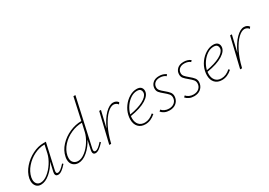

<svg xmlns="http://www.w3.org/2000/svg" viewBox="8 -1488 3176 2270"><g transform="rotate(-30 1596.0 -353.5)"><path d="M469 -77Q434 -37 406 -16.5Q378 4 352 4Q315 4 315 -34Q315 -45 318 -57L346 -180Q305 -103 242 -49.5Q179 4 118 4Q77 4 53.5 -24Q30 -52 30 -96Q30 -113 33 -129Q49 -205 105.5 -269Q162 -333 237.5 -370.5Q313 -408 384 -408H420L342 -61Q340 -47 340 -43Q340 -19 361 -19Q380 -19 403 -36.5Q426 -54 457 -89ZM366 -278 390 -387H381Q317 -387 248 -353Q179 -319 127 -259.5Q75 -200 60 -129Q57 -113 57 -98Q57 -62 76 -40.5Q95 -19 126 -19Q173 -19 224 -59Q275 -99 314 -160Q353 -221 366 -278Z M969 -89 981 -77Q945 -37 916 -16.5Q887 4 863 4Q828 4 828 -34Q828 -46 831 -59L858 -182Q817 -103 754.5 -49.5Q692 4 630 4Q588 4 558 -23Q528 -50 528 -101Q528 -120 532 -137Q547 -214 605 -276.5Q663 -339 743.5 -374.5Q824 -410 905 -410L971 -711H998L854 -61Q852 -49 852 -44Q852 -19 874 -19Q892 -19 915 -36.5Q938 -54 969 -89ZM876 -278 901 -389H900Q826 -389 751.5 -356Q677 -323 624.5 -265Q572 -207 558 -137Q555 -119 555 -105Q555 -63 579 -41Q603 -19 638 -19Q685 -19 736 -59Q787 -99 825 -160Q863 -221 876 -278Z M1405 -379 1389 -357Q1379 -372 1363 -380Q1347 -388 1330 -388Q1291 -388 1243 -342.5Q1195 -297 1150.5 -210.5Q1106 -124 1078 -7L1076 0H1050L1148 -408H1172L1119 -185Q1168 -293 1227 -352.5Q1286 -412 1337 -412Q1381 -412 1405 -379Z M1736 -345Q1736 -286 1659 -238Q1582 -190 1442 -168Q1440 -148 1440 -138Q1440 -83 1468.5 -50.5Q1497 -18 1549 -18Q1612 -18 1671 -71L1684 -56Q1619 3 1545 3Q1484 3 1449.5 -34Q1415 -71 1415 -135Q1415 -165 1422 -194Q1435 -252 1471.5 -302Q1508 -352 1558 -382Q1608 -412 1658 -412Q1699 -412 1717.5 -393Q1736 -374 1736 -345ZM1710 -341Q1710 -361 1697 -375.5Q1684 -390 1651 -390Q1607 -390 1565 -362.5Q1523 -335 1491.5 -290Q1460 -245 1447 -195L1445 -188Q1560 -207 1630 -244.5Q1700 -282 1709 -326Q1710 -330 1710 -341Z M1762 -44 1780 -61Q1795 -42 1821 -30Q1847 -18 1878 -18Q1926 -18 1954.5 -44.5Q1983 -71 1983 -111Q1983 -138 1967 -157.5Q1951 -177 1917 -205Q1881 -234 1863.5 -255Q1846 -276 1846 -307Q1846 -352 1877.5 -382Q1909 -412 1966 -412Q2020 -412 2060 -383L2044 -364Q2032 -376 2010.5 -383.5Q1989 -391 1963 -391Q1926 -391 1902.5 -374.5Q1879 -358 1872 -330Q1870 -324 1870 -312Q1870 -287 1885.5 -268.5Q1901 -250 1934 -223Q1971 -193 1989 -170Q2007 -147 2007 -115Q2007 -104 2004 -90Q1994 -47 1960 -21.5Q1926 4 1874 4Q1837 4 1808 -9.5Q1779 -23 1762 -44Z M2097 -44 2115 -61Q2130 -42 2156 -30Q2182 -18 2213 -18Q2261 -18 2289.5 -44.5Q2318 -71 2318 -111Q2318 -138 2302 -157.5Q2286 -177 2252 -205Q2216 -234 2198.5 -255Q2181 -276 2181 -307Q2181 -352 2212.5 -382Q2244 -412 2301 -412Q2355 -412 2395 -383L2379 -364Q2367 -376 2345.5 -383.5Q2324 -391 2298 -391Q2261 -391 2237.5 -374.5Q2214 -358 2207 -330Q2205 -324 2205 -312Q2205 -287 2220.5 -268.5Q2236 -250 2269 -223Q2306 -193 2324 -170Q2342 -147 2342 -115Q2342 -104 2339 -90Q2329 -47 2295 -21.5Q2261 4 2209 4Q2172 4 2143 -9.5Q2114 -23 2097 -44Z M2782 -345Q2782 -286 2705 -238Q2628 -190 2488 -168Q2486 -148 2486 -138Q2486 -83 2514.5 -50.5Q2543 -18 2595 -18Q2658 -18 2717 -71L2730 -56Q2665 3 2591 3Q2530 3 2495.5 -34Q2461 -71 2461 -135Q2461 -165 2468 -194Q2481 -252 2517.5 -302Q2554 -352 2604 -382Q2654 -412 2704 -412Q2745 -412 2763.5 -393Q2782 -374 2782 -345ZM2756 -341Q2756 -361 2743 -375.5Q2730 -390 2697 -390Q2653 -390 2611 -362.5Q2569 -335 2537.5 -290Q2506 -245 2493 -195L2491 -188Q2606 -207 2676 -244.5Q2746 -282 2755 -326Q2756 -330 2756 -341Z M3192 -379 3176 -357Q3166 -372 3150 -380Q3134 -388 3117 -388Q3078 -388 3030 -342.5Q2982 -297 2937.5 -210.5Q2893 -124 2865 -7L2863 0H2837L2935 -408H2959L2906 -185Q2955 -293 3014 -352.5Q3073 -412 3124 -412Q3168 -412 3192 -379Z"/></g></svg>

Font: Ysabeau Extralight
Style: Italic
Weight: 200
Italic angle: -12°
Designer: Christian Thalmann (Catharsis Fonts)
Version: Version 0.003